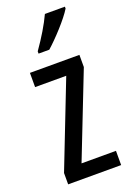

<svg xmlns="http://www.w3.org/2000/svg" viewBox="-147 -820 598 875"><g transform="rotate(-20 151.5 -383.0)"><path d="M288 -757V-766H191C170 -721 140 -671 102 -617V-606H154C195 -642 263 -715 288 -757ZM282 0V-69H115L275 -478V-537H35V-468H186L25 -55V0Z"/></g></svg>

Font: Noto Sans Arabic ExtCond
Style: Regular
Weight: 400
Width: 2
Designer: Monotype Design Team, Nadine Chahine, Nizar Qandah and Khaled Hosny
Foundry: Monotype Imaging Inc.
Version: Version 2.012